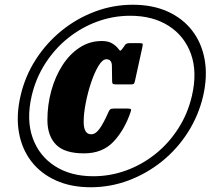

<svg xmlns="http://www.w3.org/2000/svg" viewBox="-20 -780 910 810"><path d="M540.5 -760Q624 -760 687.5 -731.2Q751 -702.5 791 -650.5Q831 -598.5 843.5 -528.2Q856 -458 837 -375Q817.5 -292 772.5 -221.5Q727.5 -151 663.2 -99.2Q599 -47.5 522.2 -18.8Q445.5 10 362.5 10Q279.5 10 215.8 -18.8Q152 -47.5 112 -99.5Q72 -151.5 59.8 -221.8Q47.5 -292 66.5 -375Q85.5 -458 130.5 -528.2Q175.5 -598.5 239.8 -650.5Q304 -702.5 380.8 -731.2Q457.5 -760 540.5 -760ZM373.5 -36.5Q445.5 -36.5 512.5 -61Q579.5 -85.5 635.8 -130.5Q692 -175.5 732 -237.8Q772 -300 789.5 -375Q813 -475.5 785.8 -551.8Q758.5 -628 691.8 -670.8Q625 -713.5 529.5 -713.5Q457.5 -713.5 390.5 -689Q323.5 -664.5 267.2 -619.5Q211 -574.5 171 -512.2Q131 -450 113.5 -375Q90.5 -274.5 117.8 -198.2Q145 -122 211.8 -79.2Q278.5 -36.5 373.5 -36.5ZM531 -307.5Q505 -231 458.5 -182Q412 -133 334.5 -133Q252 -133 216 -170.2Q180 -207.5 180 -273.5Q180 -338 196.5 -397.5Q213 -457 243.2 -504.2Q273.5 -551.5 315.8 -579.2Q358 -607 409.5 -607Q436.5 -607 453 -597Q469.5 -587 479 -574.5Q485.5 -565.5 488.2 -566.2Q491 -567 499 -578L508.5 -591.5Q513.5 -598 527.5 -598H569.5Q580.5 -598 581.8 -594.8Q583 -591.5 580.5 -580.5L549 -437Q547 -428.5 544.2 -426.2Q541.5 -424 532.5 -424H468.5Q458 -424 455.5 -427Q453 -430 453 -438Q453 -478.5 452 -504.2Q451 -530 428.5 -530Q412.5 -530 395.8 -502.5Q379 -475 364.8 -433Q350.5 -391 341.8 -346Q333 -301 333 -266.5Q333 -213.5 364.5 -213.5Q383.5 -213.5 400 -236.8Q416.5 -260 435 -301.5Q440 -314 444.2 -318Q448.5 -322 459.5 -322H518.5Q530.5 -322 532.2 -319Q534 -316 531 -307.5Z"/></svg>

Font: Besley* Condensed Fatface
Style: Italic
Weight: 900
Width: 3
Italic angle: -13°
Designer: Owen Earl
Foundry: indestructible type*
Version: Version 3.000; ttfautohint (v1.8.3)